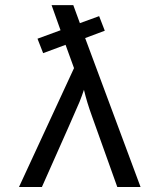

<svg xmlns="http://www.w3.org/2000/svg" viewBox="-20 -745 640 765"><path d="M397.5 -622.6 319.3 -593.3 540 0H447.3L346.2 -282.7Q326.2 -337.4 314.5 -387.2Q307.1 -364.7 296.9 -339.1Q286.6 -313.5 147 0H55.7L274.9 -473.6L241.2 -566.4L151.9 -533.2L129.4 -590.8L221.2 -624.5L185.5 -724.6H272L298.3 -652.8L375 -680.7Z"/></svg>

Font: Liberation Mono
Style: Regular
Weight: 400
Monospace: yes
Designer: Steve Matteson
Foundry: Ascender Corporation
Version: Version 2.1.5